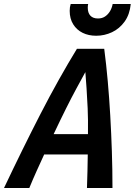

<svg xmlns="http://www.w3.org/2000/svg" viewBox="-71 -936 671 956"><path d="M-51 0Q-6 -95 39.5 -187.5Q85 -280 130.5 -368.5Q176 -457 222 -539Q268 -621 312 -693H448Q458 -616 465.5 -532Q473 -448 478 -360.5Q483 -273 486 -182.5Q489 -92 489 0H362Q363 -42 364.5 -84Q366 -126 366 -167H149Q131 -128 112 -86Q93 -44 75 0ZM196 -268H367Q368 -342 365.5 -397Q363 -452 360 -495.5Q357 -539 354 -577Q332 -537 308.5 -493.5Q285 -450 258 -396Q231 -342 196 -268ZM408 -758Q370 -758 340.5 -772.5Q311 -787 293.5 -815Q276 -843 276 -882Q276 -901 281 -916H368Q367 -912 366.5 -908Q366 -904 366 -898Q366 -872 379 -858Q392 -844 417 -844Q437 -844 451.5 -853.5Q466 -863 476 -879Q486 -895 490 -916H580Q575 -864 549.5 -828.5Q524 -793 486.5 -775.5Q449 -758 408 -758Z"/></svg>

Font: Ubuntu Sans Mono SemiBold
Style: Italic
Weight: 600
Italic angle: -13.5°
Monospace: yes
Designer: Dalton Maag Ltd
Foundry: Dalton Maag Ltd
Version: Version 1.006